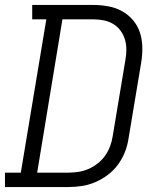

<svg xmlns="http://www.w3.org/2000/svg" viewBox="-33 -755 653 775"><path d="M-13 0V-58H51L154 -677H97V-735H343Q374 -735 404 -729.5Q434 -724 459.5 -710Q485 -696 504 -673.5Q523 -651 532 -623Q541 -595 541.5 -564Q542 -533 537 -503L486 -197Q482 -169 471.5 -142Q461 -115 443.5 -91Q426 -67 402 -49Q378 -31 351 -19.5Q324 -8 296 -4Q268 0 241 0ZM241 -58Q261 -58 282 -61Q303 -64 323 -72.5Q343 -81 361 -95Q379 -109 391.5 -127Q404 -145 411.5 -165Q419 -185 422 -206L473 -512Q477 -533 477 -555Q477 -577 471 -596.5Q465 -616 453 -632Q441 -648 423.5 -658.5Q406 -669 385 -673Q364 -677 343 -677H219L117 -58Z"/></svg>

Font: Iosevka Slab LtExObl
Style: Regular
Weight: 300
Width: 7
Italic angle: -9°
Monospace: yes
Designer: Belleve Invis
Foundry: Belleve Invis
Version: Version 11.1.0; ttfautohint (v1.8.3)